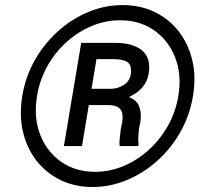

<svg xmlns="http://www.w3.org/2000/svg" viewBox="-20 -742 837 772"><path d="M69.6 -356.5Q82.4 -433.9 120 -500.2Q157.7 -566.4 213.1 -616.3Q268.5 -666.2 335.2 -693.9Q402 -721.6 472.7 -721.6Q543.7 -721.6 601.4 -693.9Q659.1 -666.2 698.2 -616.3Q737.2 -566.4 753 -500.2Q768.8 -433.9 756 -356.5Q743.3 -278.8 705.6 -212Q668 -145.2 612.4 -95.5Q556.8 -45.8 489.9 -17.9Q422.9 9.9 351.9 9.9Q281.2 9.9 223.7 -17.9Q166.2 -45.8 127.1 -95.5Q88.1 -145.2 72.4 -212Q56.8 -278.8 69.6 -356.5ZM128.9 -356.5Q114.7 -269.9 141.3 -200.8Q168 -131.7 225.9 -91.4Q283.7 -51.1 361.9 -51.1Q420.8 -51.1 476.2 -74.2Q531.6 -97.3 577.6 -138.8Q623.6 -180.4 655 -236Q686.4 -291.5 697.1 -356.5Q711.3 -442.5 684.1 -511.4Q657 -580.3 599.3 -620.4Q541.5 -660.5 462.7 -660.5Q404.1 -660.5 348.7 -637.4Q293.3 -614.3 247.5 -573Q201.7 -531.6 170.6 -476.4Q139.6 -421.2 128.9 -356.5ZM413 -319.6H337L309.7 -154.8H236.9L306.5 -569.6H443.2Q514.6 -569.6 551.3 -539.1Q588.1 -508.5 577.8 -446Q567.5 -382.8 498.2 -351.9Q530.9 -338.8 540.3 -312.3Q549.7 -285.9 544.4 -251.4L538.7 -224.4Q536.9 -207 536 -190.5Q535.2 -174 537.3 -161.9L535.9 -154.8H461.6Q459.2 -164.1 460.9 -181.3Q462.7 -198.5 464.5 -212Q465.6 -221.2 465.9 -224.4L471.6 -251.4Q476.9 -285.5 464 -302.6Q451 -319.6 413 -319.6ZM348 -384.9H424.7Q452.8 -384.9 476.6 -399.7Q500.4 -414.4 505.7 -441.8Q511 -476.9 494.5 -490.6Q478 -504.3 431.8 -504.3H367.9Z"/></svg>

Font: Inter UI Light
Style: Italic
Weight: 300
Italic angle: 9.39999°
Designer: Rasmus Andersson
Foundry: rsms
Version: 3.2;8d6f07862